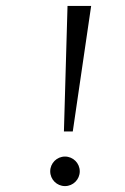

<svg xmlns="http://www.w3.org/2000/svg" viewBox="-20 -580 423 650"><path d="M208.6 -560 196.4 -135H226.4L288.6 -560ZM150 0C150 27.6 172.4 50 200 50C227.6 50 250 27.6 250 0C250 -27.6 227.6 -50 200 -50C172.4 -50 150 -27.6 150 0Z"/></svg>

Font: Galberik
Style: Regular
Weight: 400
Designer: Gluk
Foundry: Gluk
Version: Version 0.50